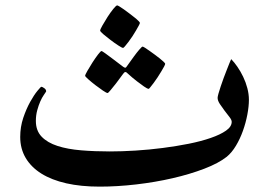

<svg xmlns="http://www.w3.org/2000/svg" viewBox="-20 -674 1010 719"><path d="M912.1 -300.3Q912.1 -275.4 906.2 -244.6Q900.4 -213.9 889.6 -183.8Q878.9 -153.8 863.5 -128.2Q848.1 -102.5 829.1 -86.9Q798.3 -62.5 744.6 -42Q690.9 -21.5 626.2 -6.6Q561.5 8.3 490.5 16.6Q419.4 24.9 353 24.9Q283.2 24.9 228.3 12.5Q173.3 0 135 -23.9Q96.7 -47.9 76.2 -82.5Q55.7 -117.2 55.7 -161.1Q55.7 -198.7 67.1 -232.7Q78.6 -266.6 93 -292.5Q107.4 -318.4 120.1 -333.7Q132.8 -349.1 134.8 -349.1Q138.2 -349.1 145.5 -344Q152.8 -338.9 152.8 -332.5V-332Q152.8 -331.5 152.3 -330.6Q150.4 -327.1 143.8 -317.9Q137.2 -308.6 130.9 -294.2Q124.5 -279.8 119.4 -261Q114.3 -242.2 114.3 -221.2Q114.3 -184.6 136 -162.1Q157.7 -139.6 195.6 -127.4Q233.4 -115.2 283.9 -111.1Q334.5 -106.9 391.1 -106.9Q436 -106.9 487.5 -110.1Q539.1 -113.3 589.8 -119.9Q640.6 -126.5 687 -135.7Q733.4 -145 769.3 -157.5Q805.2 -169.9 826.4 -184.8Q847.7 -199.7 847.7 -217.8Q847.7 -225.1 839.1 -236.1Q830.6 -247.1 821 -259.5Q811.5 -272 803.2 -284.7Q794.9 -297.4 794.9 -307.6Q794.9 -312 798.1 -323.5Q801.3 -335 806.4 -350.1Q811.5 -365.2 817.6 -382.1Q823.7 -398.9 829.6 -413.3Q835.4 -427.7 839.6 -438.5Q843.8 -449.2 845.7 -452.6Q857.4 -440.9 869.1 -423.8Q880.9 -406.7 890.6 -386.5Q900.4 -366.2 906.2 -344Q912.1 -321.8 912.1 -300.3ZM355 -559.6Q355 -563.5 363.5 -578.6Q372.1 -593.8 382.8 -610.6Q393.6 -627.4 404.3 -640.6Q415 -653.8 418.9 -653.8Q420.4 -653.8 427.5 -649.7Q434.6 -645.5 443.8 -638.9Q453.1 -632.3 463.6 -624.3Q474.1 -616.2 483.2 -609.1Q492.2 -602.1 498 -596.2Q503.9 -590.3 503.9 -588.4Q503.9 -585.9 499.8 -578.4Q495.6 -570.8 489.5 -560.1Q483.4 -549.3 475.6 -537.6Q467.8 -525.9 460.7 -516.6Q453.6 -507.3 448.2 -501Q442.9 -494.6 440.9 -494.6Q437 -494.6 423.1 -503.7Q409.2 -512.7 394 -524.2Q378.9 -535.6 366.9 -545.9Q355 -556.2 355 -559.6ZM382.8 -325.7Q378.9 -325.7 365.5 -334.7Q352.1 -343.8 337.2 -355.2Q322.3 -366.7 310.5 -377.2Q298.8 -387.7 298.8 -390.1Q298.8 -394 307.4 -408.9Q315.9 -423.8 326.4 -440.2Q336.9 -456.5 346.9 -469.7Q356.9 -482.9 360.4 -482.9Q362.3 -482.9 375.2 -473.6Q388.2 -464.4 402.8 -453.1L441.4 -423.8Q445.8 -420.4 449.7 -420.4Q451.7 -420.4 455.1 -425.8Q469.7 -445.8 481.4 -462.4Q491.7 -476.6 501.5 -488Q511.2 -499.5 514.2 -499.5Q515.6 -499.5 522.5 -495.4Q529.3 -491.2 538.8 -484.4Q548.3 -477.5 558.8 -470Q569.3 -462.4 578.1 -455.3Q586.9 -448.2 592.8 -442.6Q598.6 -437 598.6 -435.1Q598.6 -432.6 594.5 -424.8Q590.3 -417 584 -406.5Q577.6 -396 570.1 -384.3Q562.5 -372.6 555.4 -363.3Q548.3 -354 543.2 -347.7Q538.1 -341.3 537.1 -341.3Q531.7 -341.3 519 -350.3Q506.3 -359.4 492.2 -370.1Q475.6 -382.8 457 -399.9Q453.1 -404.3 449.7 -404.3Q445.8 -404.3 441.4 -397.9L414.6 -361.8Q403.8 -348.1 394.5 -336.9Q385.3 -325.7 382.8 -325.7Z"/></svg>

Font: Accordance
Style: Bold
Weight: 700
Version: Version 1.2 (build January 31, 2020) Miklal Software Solutio